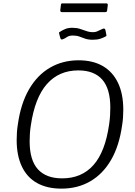

<svg xmlns="http://www.w3.org/2000/svg" viewBox="-20 -1110 802 1140"><path d="M345 10Q260 10 200.5 -23Q141 -56 110 -121Q79 -186 79 -278Q79 -300 80.5 -323.5Q82 -347 86 -371Q103 -494 152 -579Q201 -664 276.5 -708Q352 -752 447 -752Q531 -752 590 -718Q649 -684 680.5 -618.5Q712 -553 712 -458Q712 -437 710.5 -413.5Q709 -390 705 -366Q688 -244 639.5 -160.5Q591 -77 516 -33.5Q441 10 345 10ZM349 -51Q465 -51 535 -130Q605 -209 628 -372Q632 -399 633.5 -424Q635 -449 635 -471Q635 -583 587 -637.5Q539 -692 445 -692Q330 -692 258.5 -611Q187 -530 163 -365Q159 -340 157.5 -316Q156 -292 156 -271Q156 -159 205 -105Q254 -51 349 -51ZM606 -893Q594 -886 575.5 -880Q557 -874 531 -874Q504 -874 485.5 -880.5Q467 -887 451 -893Q435 -899 413 -899Q390 -899 377.5 -890Q365 -881 351 -876Q345 -875 342.5 -877Q340 -879 338 -885L332 -907Q331 -912 330.5 -915Q330 -918 334 -920Q351 -931 368 -938Q385 -945 409 -945Q434 -945 453.5 -939Q473 -933 492 -926Q511 -919 532 -919Q545 -919 554 -922.5Q563 -926 571.5 -930.5Q580 -935 590 -939Q597 -942 601 -939.5Q605 -937 606 -931L611 -906Q612 -902 612 -898.5Q612 -895 606 -893ZM620 -1080 616 -1047Q615 -1042 612.5 -1040Q610 -1038 603 -1038H347Q342 -1038 339.5 -1041.5Q337 -1045 338 -1051L342 -1083Q343 -1087 344.5 -1088.5Q346 -1090 349 -1090H613Q616 -1090 618.5 -1086.5Q621 -1083 620 -1080Z"/></svg>

Font: Libre Franklin Light
Style: Italic
Weight: 300
Italic angle: -8°
Designer: Pablo Impallari, Rodrigo Fuenzalida, Nhung Nguyen
Foundry: Impallari Type
Version: Version 3.000